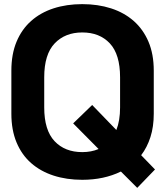

<svg xmlns="http://www.w3.org/2000/svg" viewBox="-20 -718 798 929"><path d="M35 -376Q35 -456 60 -516Q85 -576 130.5 -616.5Q176 -657 239 -677.5Q302 -698 378 -698Q454 -698 517.5 -677.5Q581 -657 627 -616.5Q673 -576 698.5 -516Q724 -456 724 -376V-168Q724 -105 708 -55Q692 -5 663 33L730 102L644 191L565 112Q483 152 378 152Q302 152 239 131.5Q176 111 130.5 71Q85 31 60 -29Q35 -89 35 -168ZM194 -198Q194 -88 244 -35Q294 18 378 18Q422 18 457 3L334 -121L426 -210L543 -89Q561 -134 561 -198V-344Q561 -455 511.5 -508Q462 -561 378 -561Q295 -561 244.5 -508Q194 -455 194 -344Z"/></svg>

Font: Cafe24 Ohsquare
Style: Bold
Weight: 700
Designer: Cafe24 thkim, hmlim, mnelim, nhlee, sslee, sskim, smlim, yjkim, sdjeong, hskwak & 4IRTF
Foundry: Cafe24
Version: Version 1.000